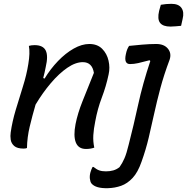

<svg xmlns="http://www.w3.org/2000/svg" viewBox="-20 -772 978 1004"><path d="M821 -747Q849 -752 876 -752Q914 -752 929 -730.5Q944 -709 935 -673L927 -637Q914 -636 899.5 -634.5Q885 -633 872 -633Q832 -633 817 -652.5Q802 -672 812 -715ZM797 -542Q838 -542 858 -517.5Q878 -493 867 -460Q837 -380 818.5 -310.5Q800 -241 786 -177Q772 -113 757.5 -51.5Q743 10 720 74Q701 129 673.5 158.5Q646 188 613.5 199.5Q581 211 545 212Q480 214 458 187Q452 179 450 163Q448 147 453 129Q455 121 458 114Q461 107 464 101H469Q485 114 499 119Q513 124 534 124Q555 124 572.5 119Q590 114 605 102Q620 81 631 55.5Q642 30 653 -16Q679 -117 702.5 -225Q726 -333 766 -453L762 -457Q725 -447 702.5 -442Q680 -437 660 -437Q627 -437 638 -488Q641 -503 645 -513Q649 -523 655 -532Q682 -535 722.5 -538.5Q763 -542 797 -542ZM121 2Q114 5 104 5Q70 5 54.5 -8.5Q39 -22 36 -41.5Q33 -61 36 -80Q44 -136 62 -196.5Q80 -257 99.5 -318.5Q119 -380 128 -437Q138 -496 131 -532Q143 -536 161 -536Q205 -536 219 -508Q233 -480 219 -421Q214 -394 206 -364L213 -361Q244 -412 283.5 -453Q323 -494 365.5 -518Q408 -542 447 -542Q489 -542 514 -517Q539 -492 547.5 -455Q556 -418 548 -383Q535 -321 512.5 -262Q490 -203 478 -137Q470 -98 468 -65.5Q466 -33 473 0Q465 3 454 5Q443 7 430 7Q390 7 376.5 -27Q363 -61 375 -123Q386 -179 412 -244Q438 -309 471 -391Q462 -447 413 -447Q375 -447 332 -417.5Q289 -388 246 -337.5Q203 -287 166 -225Q149 -167 135.5 -110.5Q122 -54 121 2Z"/></svg>

Font: Recursive Sn Csl St
Style: Italic
Weight: 400
Italic angle: -15°
Version: Version 1.079;hotconv 1.0.112;makeotfexe 2.5.65598; ttfautoh